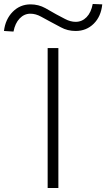

<svg xmlns="http://www.w3.org/2000/svg" viewBox="-100 -947 535 967"><path d="M140 0V-705H194V0ZM-32 -788 -80 -791Q-73 -850 -36 -887.5Q1 -925 54 -925Q94 -925 128.5 -906Q163 -887 183 -875Q200 -866 227.5 -851.5Q255 -837 281 -837Q313 -837 336 -860.5Q359 -884 367 -927L415 -925Q409 -864 372 -827.5Q335 -791 281 -791Q240 -791 206.5 -809.5Q173 -828 153 -838Q134 -848 107 -863Q80 -878 53 -878Q22 -878 -1 -854Q-24 -830 -32 -788Z"/></svg>

Font: Nunito Sans 7pt Expanded ExtraLight
Style: Regular
Weight: 250
Width: 7
Designer: Vernon Adams
Foundry: Vernon Adams
Version: Version 3.101;gftools[0.9.27]